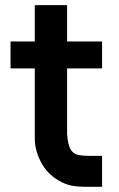

<svg xmlns="http://www.w3.org/2000/svg" viewBox="-20 -723 462 743"><path d="M329.2 -119.8Q294.8 -119.8 277.6 -125Q260.4 -130.2 251.6 -147.9Q242.7 -165.6 239.6 -204.2V-458.3H375V-562.5H239.6V-703.1H114.6V-562.5H20.8V-458.3H114.6V-187.5Q114.6 -141.7 138.5 -95.8Q162.5 -50 206.3 -25Q232.3 -9.4 256.8 -4.7Q281.2 0 320.8 0H375V-119.8Z"/></svg>

Font: Vladivostok Bold
Style: Regular
Weight: 700
Width: 4
Designer: Michael Sharanda
Foundry: Michael Sharanda
Version: Version 1.005